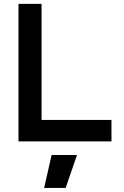

<svg xmlns="http://www.w3.org/2000/svg" viewBox="-20 -713 626 968"><path d="M73.2 0V-693.4H189.5V-108.4H542V0ZM202.6 234.4 240.2 68.4H368.2L311 234.4Z"/></svg>

Font: Caskaydia Cove SemiBold
Style: Regular
Weight: 600
Monospace: yes
Designer: Aaron Bell
Foundry: Saja Typeworks
Version: Version 4.300; ttfautohint (v1.8.3)